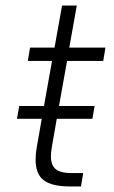

<svg xmlns="http://www.w3.org/2000/svg" viewBox="-20 -670 410 690"><path d="M221 -451 192 -289H320L312 -243H184L166 -140Q163 -122 163 -108Q163 -76 180.5 -62Q198 -48 237 -48H279L271 0H230Q167 0 137.5 -22Q108 -44 108 -96Q108 -119 112 -140L130 -243H41L49 -289H138L167 -451H80L88 -499H176L203 -650H256L229 -499H359L351 -451Z"/></svg>

Font: Bai Jamjuree Light
Style: Italic
Weight: 300
Italic angle: -10°
Version: Version 1.000; ttfautohint (v1.6)